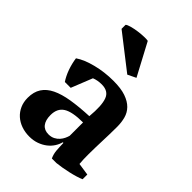

<svg xmlns="http://www.w3.org/2000/svg" viewBox="-215 -821 929 929"><g transform="rotate(45 250.0 -356.0)"><path d="M422.9 -132.3Q422.9 -112.3 423.3 -97.7Q423.8 -83 425.3 -66.9L488.3 -57.6V-25.4Q476.6 -20 458.3 -14.4Q439.9 -8.8 419.4 -4.2Q398.9 0.5 378.7 3.9Q358.4 7.3 343.3 8.8H312Q307.1 -2 304.4 -12.2Q301.8 -22.5 300.8 -32.7Q299.8 -43.5 299.3 -56.2Q298.8 -68.8 298.3 -84H293.9Q289.6 -66.4 278.6 -49.3Q267.6 -32.2 250.5 -18.8Q233.4 -5.4 210.4 2.9Q187.5 11.2 159.7 11.2Q129.9 11.2 104.7 2.2Q79.6 -6.8 61 -23.4Q42.5 -40 32 -63.5Q21.5 -86.9 21.5 -116.2Q21.5 -156.7 39.1 -183.8Q56.6 -210.9 91.3 -227.8Q126 -244.6 177 -252.9Q228 -261.2 295.4 -264.2Q302.7 -342.8 289.1 -378.9Q275.9 -415.5 229.5 -415.5Q201.2 -415.5 178.2 -406.2L134.8 -297.4H94.7Q87.4 -308.1 80.3 -322.3Q73.2 -336.4 67.6 -352.1Q62 -367.7 57.9 -384.3Q53.7 -400.9 51.8 -416.5Q85.4 -439.5 141.1 -453.6Q196.8 -467.8 257.3 -467.8Q309.1 -467.8 342 -456.3Q375 -444.8 394 -425.3Q413.1 -405.8 420.2 -379.2Q427.2 -352.5 427.2 -322.8Q427.2 -294.9 426.5 -270.5Q425.8 -246.1 425 -223.1Q424.3 -200.2 423.6 -178Q422.9 -155.8 422.9 -132.3ZM217.3 -62Q236.3 -62 250 -69.1Q263.7 -76.2 272.9 -86.7Q282.2 -97.2 287.6 -108.9Q293 -120.6 295.4 -129.9V-221.2Q222.7 -221.2 190.7 -201.2Q158.7 -181.2 158.7 -135.3Q158.7 -100.1 173.8 -81.1Q189 -62 217.3 -62ZM325.7 -556.6 283.2 -536.1 106.9 -673.3V-700.7Q112.8 -706.5 131.6 -711.7Q150.4 -716.8 171.6 -719.7Q192.9 -722.7 211.9 -723.1Q231 -723.6 237.8 -721.7Z"/></g></svg>

Font: PT Astra Serif
Style: Bold
Weight: 700
Designer: A.Korolkova, I. Chaeva
Foundry: ParaType Ltd
Version: Version 1.002